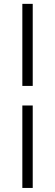

<svg xmlns="http://www.w3.org/2000/svg" viewBox="-20 -730 278 971"><path d="M145.5 -710.5V-295.5H93V-710.5ZM145.5 -196.5V220.5H93V-196.5Z"/></svg>

Font: Anek Devanagari Light
Style: Regular
Weight: 300
Designer: Kailash Malviya (Devanagari) & Yesha Goshar (Latin)
Foundry: Ek Type
Version: Version 1.003